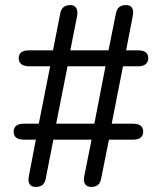

<svg xmlns="http://www.w3.org/2000/svg" viewBox="-20 -732 640 759"><path d="M121 7Q104 7 97 -4Q90 -15 94 -35L123 -187L155 -180H73Q61 -180 52 -183.5Q43 -187 38.5 -194Q34 -201 34 -212Q34 -227 44.5 -235Q55 -243 73 -243H167L132 -236L180 -479L205 -470H93Q81 -470 72 -474Q63 -478 58.5 -485Q54 -492 54 -502Q54 -518 64.5 -525.5Q75 -533 93 -533H217L188 -525L218 -678Q221 -696 231.5 -704Q242 -712 258 -712Q274 -712 281 -701Q288 -690 285 -670L258 -533H409L438 -678Q441 -696 451.5 -704Q462 -712 478 -712Q495 -712 502 -701Q509 -690 505 -670L477 -525L452 -533H527Q540 -533 548.5 -529.5Q557 -526 561.5 -519.5Q566 -513 566 -502Q566 -487 556 -478.5Q546 -470 527 -470H439L468 -479L420 -235L395 -243H507Q519 -243 528 -239.5Q537 -236 541.5 -229Q546 -222 546 -212Q546 -196 536 -188Q526 -180 507 -180H383L412 -187L380 -27Q377 -9 367 -1Q357 7 341 7Q324 7 316.5 -4Q309 -15 313 -35L342 -180H191L161 -27Q158 -9 148 -1Q138 7 121 7ZM202 -243H353L397 -470H247Z"/></svg>

Font: Nunito Medium
Style: Regular
Weight: 500
Designer: Vernon Adams
Foundry: Vernon Adams
Version: Version 3.601